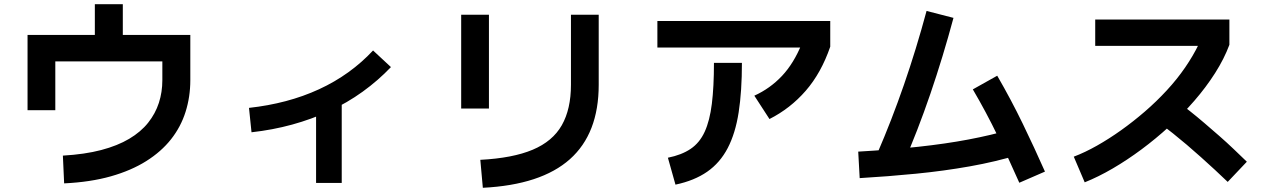

<svg xmlns="http://www.w3.org/2000/svg" viewBox="-20 -829 6040 913"><path d="M285 43 279 -89Q383 -95 461 -115.5Q539 -136 594.5 -169Q650 -202 684.5 -245.5Q719 -289 735.5 -340Q752 -391 752 -448V-537H243V-305H111V-663H885V-448Q885 -369 862.5 -297.5Q840 -226 793.5 -167Q747 -108 675.5 -63Q604 -18 507 9.5Q410 37 285 43ZM431 -613V-809H564V-613Z M1176 -200 1164 -316Q1255 -326 1338.5 -348Q1422 -370 1497 -404.5Q1572 -439 1636.5 -485.5Q1701 -532 1754 -589L1839 -510Q1778 -446 1704.5 -393Q1631 -340 1546.5 -301Q1462 -262 1369 -236.5Q1276 -211 1176 -200ZM1483 -347H1605V41H1483Z M2305 -313H2173V-759H2305ZM2276 64 2264 -69Q2418 -77 2513 -117Q2608 -157 2651.5 -233.5Q2695 -310 2695 -426V-759H2827V-426Q2827 -194 2690 -72Q2553 50 2276 64Z M3639 -263 3567 -374Q3642 -408 3698.5 -468Q3755 -528 3793 -622L3817 -603H3106V-729H3928V-607Q3885 -482 3811.5 -397.5Q3738 -313 3639 -263ZM3192 49 3156 -79Q3221 -92 3264 -121Q3307 -150 3331 -202.5Q3355 -255 3365 -335.5Q3375 -416 3375 -530H3508Q3508 -395 3492.5 -295Q3477 -195 3440.5 -125Q3404 -55 3343 -12.5Q3282 30 3192 49Z M4274 -47 4152 -100Q4220 -257 4278.5 -426Q4337 -595 4386 -777L4514 -744Q4464 -558 4404 -382.5Q4344 -207 4274 -47ZM4786 -213 4827 -94Q4716 -60 4592 -38Q4468 -16 4336 -3Q4204 10 4068 18L4061 -108Q4217 -117 4346.5 -131Q4476 -145 4584.5 -165.5Q4693 -186 4786 -213ZM4949 -13 4827 40Q4777 -73 4723.5 -184Q4670 -295 4606 -404L4722 -469Q4788 -355 4843.5 -240.5Q4899 -126 4949 -13Z M5138 38 5086 -84Q5139 -104 5196.5 -136.5Q5254 -169 5311.5 -210Q5369 -251 5424 -298.5Q5479 -346 5528 -399Q5577 -452 5615.5 -508Q5654 -564 5681 -620L5713 -611H5188V-736H5826V-616Q5801 -549 5758 -481.5Q5715 -414 5659.5 -350Q5604 -286 5540 -227.5Q5476 -169 5408 -118.5Q5340 -68 5271.5 -28Q5203 12 5138 38ZM5818 36Q5789 8 5757 -21.5Q5725 -51 5691 -81.5Q5657 -112 5623.5 -140.5Q5590 -169 5558 -194.5Q5526 -220 5498 -240L5575 -349Q5605 -327 5638.5 -300.5Q5672 -274 5707 -244Q5742 -214 5777.5 -183Q5813 -152 5846 -120.5Q5879 -89 5909 -60Z"/></svg>

Font: Murecho Thin SemiBold
Style: Regular
Weight: 600
Version: Version 1.010